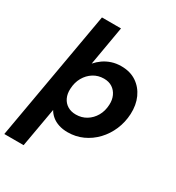

<svg xmlns="http://www.w3.org/2000/svg" viewBox="-234 -852 1107 1205"><g transform="rotate(30 319.0 -250.0)"><path d="M-17 220 148 -720H286L237 -437Q257 -460 282 -477.5Q307 -495 338.5 -505.5Q370 -516 408 -516Q472 -516 517.5 -485.5Q563 -455 586.5 -403Q610 -351 607 -285Q604 -224 581 -170Q558 -116 519 -75Q480 -34 429.5 -11Q379 12 321 12Q285 12 256 2.5Q227 -7 206 -24.5Q185 -42 173 -64L123 220ZM310 -110Q352 -110 385.5 -130.5Q419 -151 439.5 -186.5Q460 -222 462 -268Q464 -304 451 -332.5Q438 -361 413 -377.5Q388 -394 352 -394Q310 -394 276.5 -373Q243 -352 222.5 -316Q202 -280 200 -233Q198 -197 211 -169Q224 -141 249.5 -125.5Q275 -110 310 -110Z"/></g></svg>

Font: DM Sans ExtraBold
Style: Italic
Weight: 800
Italic angle: -10°
Designer: Colophon Foundry, Jonny Pinhorn
Foundry: Colophon Foundry
Version: Version 4.004;gftools[0.9.30]